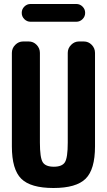

<svg xmlns="http://www.w3.org/2000/svg" viewBox="-20 -940 540 970"><path d="M403.3 -730.5Q426.8 -730.5 443.4 -713.4Q460 -696.3 460 -672.9V-200.2Q460 -84 412.6 -37.1Q365.2 9.8 250 9.8Q134.8 9.8 87.4 -37.1Q40 -84 40 -200.2V-672.9Q40 -696.3 57.1 -713.4Q74.2 -730.5 96.7 -730.5H125Q148.4 -730.5 165 -713.4Q181.6 -696.3 181.6 -672.9V-219.7Q181.6 -143.6 195.8 -120.6Q210 -97.7 252 -97.7Q293.9 -97.7 308.1 -120.6Q322.3 -143.6 322.3 -219.7V-672.9Q322.3 -696.3 339.4 -713.4Q356.4 -730.5 378.9 -730.5ZM365.2 -919.9Q383.8 -919.9 397 -906.7Q410.2 -893.6 410.2 -875Q410.2 -856.4 397 -843.3Q383.8 -830.1 365.2 -830.1H134.8Q116.2 -830.1 103 -843.3Q89.8 -856.4 89.8 -875Q89.8 -893.6 103 -906.7Q116.2 -919.9 134.8 -919.9Z"/></svg>

Font: Rounded Mgen+ 1mn bold
Style: Bold
Weight: 700
Designer: [Source Han Sans]
Ryoko NISHIZUKA  (kana & ideographs); Paul D. Hunt (Latin, Greek & Cyrillic); Wenlong ZHANG  (bopomofo
Version: Version 1.059.20150602